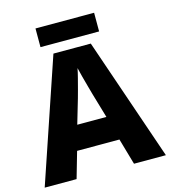

<svg xmlns="http://www.w3.org/2000/svg" viewBox="-126 -981 960 1082"><g transform="rotate(-15 353.5 -440.0)"><path d="M521 0 477 -153H230L186 0H0L243 -717H461L707 0ZM397 -438Q392 -456 383.5 -486.5Q375 -517 366.5 -549Q358 -581 353 -603Q349 -581 340.5 -548.5Q332 -516 324 -485.5Q316 -455 311 -438L269 -295H439ZM524 -880V-771H182V-880Z"/></g></svg>

Font: Noto Sans Gurmukhi UI ExtraBold
Style: Regular
Weight: 800
Designer: Jelle Bosma - Monotype Design Team
Foundry: Monotype Imaging Inc.
Version: Version 2.004; ttfautohint (v1.8.4.7-5d5b)